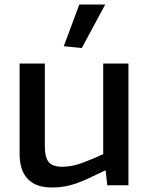

<svg xmlns="http://www.w3.org/2000/svg" viewBox="-20 -822 661 852"><path d="M263 -617 332 -802H447L343 -609ZM210 10Q139 10 103 -28Q67 -66 67 -139V-540H179V-173Q179 -123 196.5 -102.5Q214 -82 256 -82Q299 -82 346 -99.5Q393 -117 438 -138V-540H550V0H456L449 -65H445Q404 -45 374 -31Q344 -17 318 -8Q292 1 266.5 5.5Q241 10 210 10Z"/></svg>

Font: Encode Sans Normal
Style: Medium
Weight: 500
Designer: Pablo Impallari, Andres Torresi
Foundry: Pablo Impallari, Andres Torresi
Version: Version 1.000; ttfautohint (v1.00) -l 8 -r 50 -G 200 -x 14 -